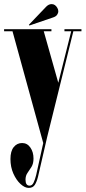

<svg xmlns="http://www.w3.org/2000/svg" viewBox="-30 -666 418 937"><path d="M110 251Q91 251 70.2 232Q49.5 213 35.2 181Q21 149 21 110Q21 71.5 37 51.8Q53 32 78 32Q103 32 118.2 54Q133.5 76 133.5 107.5Q133.5 132.5 123.8 148.2Q114 164 104.2 177.8Q94.5 191.5 94.5 211Q94.5 240 114.5 240Q127 240 134 225.2Q141 210.5 146.5 188L181 32L31 -513.5H-10V-523.5H221V-513.5H183.5L254.5 -262L317.5 -513.5H284.5V-523.5H367.5V-513.5H328L200 3.5L155.5 196.5Q149.5 221 140 236Q130.5 251 110 251ZM113.5 -541.5 111 -545 195.5 -633.5Q208 -646 222 -646Q239.5 -646 250 -627Q254.5 -619.5 254.5 -611Q254.5 -602 248.5 -593.5Q242.5 -585 228 -580.5Z"/></svg>

Font: Imbue 100pt Black
Style: Regular
Weight: 900
Designer: Tyler Finck
Foundry: Etcetera Type Company
Version: Version 1.102; ttfautohint (v1.8.3)